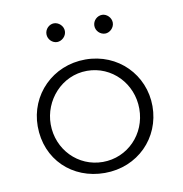

<svg xmlns="http://www.w3.org/2000/svg" viewBox="-68 -615 655 687"><g transform="rotate(-10 259.5 -271.5)"><path d="M139 -517C139 -498 155 -483 172 -483C189 -483 206 -498 206 -517C206 -536 189 -551 172 -551C155 -551 139 -536 139 -517ZM313 -517C313 -498 329 -483 347 -483C363 -483 380 -498 380 -517C380 -536 363 -551 347 -551C329 -551 313 -536 313 -517ZM51 -198C51 -77 141 8 259 8C379 8 468 -83 468 -198C468 -312 379 -404 260 -404C141 -404 51 -312 51 -198ZM98 -197C98 -283 166 -363 259 -363C349 -363 420 -289 420 -197C420 -105 349 -32 259 -32C169 -32 98 -105 98 -197Z"/></g></svg>

Font: Sulaf Light
Style: Regular
Weight: 300
Designer: Bandar Raffah (Arabic) and Santiago Orozco (Latin)
Foundry: Caramella and Typemade
Version: Version 1.005;PS 001.005;hotconv 1.0.88;makeotf.lib2.5.64775